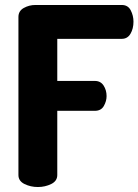

<svg xmlns="http://www.w3.org/2000/svg" viewBox="-20 -751 556 771"><path d="M132 0Q103 0 78.5 -12Q54 -24 54 -48V-683Q54 -707 75.5 -719Q97 -731 122 -731H469Q494 -731 505 -709.5Q516 -688 516 -664Q516 -636 504 -615.5Q492 -595 469 -595H210V-426H361Q384 -426 396 -407.5Q408 -389 408 -365Q408 -345 397 -325.5Q386 -306 361 -306H210V-48Q210 -24 185.5 -12Q161 0 132 0Z"/></svg>

Font: Dosis ExtraLight ExtraBold
Style: Regular
Weight: 800
Version: Version 3.001; ttfautohint (v1.8.2)